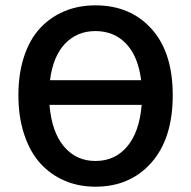

<svg xmlns="http://www.w3.org/2000/svg" viewBox="-20 -686 714 718"><path d="M336.9 12.2Q273.9 12.2 221.2 -10.5Q168.5 -33.2 130.1 -75.9Q91.8 -118.7 70.3 -183.8Q48.8 -249 48.8 -330.1Q48.8 -410.6 70.1 -474.9Q91.3 -539.1 129.9 -580.6Q168.5 -622.1 220.9 -644Q273.4 -666 336.9 -666Q467.3 -666 546.6 -578.1Q626 -490.2 626 -330.1Q626 -168.5 546.4 -78.1Q466.8 12.2 336.9 12.2ZM336.9 -569.8Q268.1 -569.8 223.1 -522.5Q178.2 -475.1 167 -386.2H507.8Q496.6 -475.1 451.7 -522.5Q406.7 -569.8 336.9 -569.8ZM336.9 -84Q410.2 -84 455.8 -138.4Q501.5 -192.9 509.8 -293.9H165Q173.3 -192.9 219 -138.4Q264.6 -84 336.9 -84Z"/></svg>

Font: Source Sans 3 Semibold
Style: Regular
Weight: 600
Designer: Paul D. Hunt
Foundry: Adobe
Version: Version 3.052;hotconv 1.1.0;makeotfexe 2.6.0